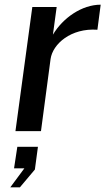

<svg xmlns="http://www.w3.org/2000/svg" viewBox="-20 -560 450 820"><path d="M155 0 196 -308C205 -372 283 -441 396 -433L410 -540C330 -540 249 -484 206 -412L222 -530H118L46 0ZM65 240 129 164 142 67H54L40 159H84L24 240Z"/></svg>

Font: Cheyenne Sans Medium
Style: Italic
Weight: 500
Italic angle: -8.13011°
Designer: The Public Sans project authors (U.S. Web Design System), Libre Franklin designed by Pablo Impallari and Rodrigo Fuenzal
Foundry: The Cheyenne Sans Project Authors
Version: Version 2.007